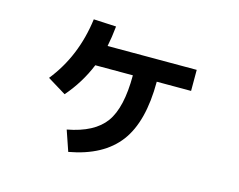

<svg xmlns="http://www.w3.org/2000/svg" viewBox="-94 -770 1188 955"><g transform="rotate(15 500.0 -293.0)"><path d="M837.9 -517.6V-409.2H661.1Q661.1 -203.1 580.6 -96.2Q500 10.7 326.2 42L290 -63.5Q426.8 -88.9 482.4 -165.5Q538.1 -242.2 538.1 -409.2H344.7Q304.7 -311.5 234.4 -230.5L138.7 -289.1Q252.9 -431.6 278.3 -627.9L394.5 -622.1Q388.7 -564.5 378.9 -517.6Z"/></g></svg>

Font: Mgen+ 1c bold
Style: Bold
Weight: 700
Designer: [Source Han Sans]
Ryoko NISHIZUKA  (kana & ideographs); Paul D. Hunt (Latin, Greek & Cyrillic); Wenlong ZHANG  (bopomofo
Version: Version 1.059.20150602